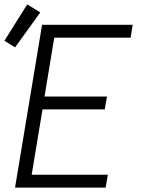

<svg xmlns="http://www.w3.org/2000/svg" viewBox="-25 -847 645 867"><path d="M43 0 165 -735H574L565 -677H220L176 -411H458L448 -353H167L118 -58H462L452 0ZM43 -633 -5 -663 98 -827 157 -791Z"/></svg>

Font: Iosevka Curly LtExObl
Style: Regular
Weight: 300
Width: 7
Italic angle: -9°
Monospace: yes
Designer: Belleve Invis
Foundry: Belleve Invis
Version: Version 11.1.0; ttfautohint (v1.8.3)